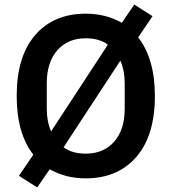

<svg xmlns="http://www.w3.org/2000/svg" viewBox="-20 -770 752 842"><path d="M143.1 51.8 63 1 126 -91.8Q53.2 -185.1 53.2 -349.1Q53.2 -522.9 134.5 -616.5Q215.8 -710 356 -710Q444.8 -710 514.2 -669.9L568.8 -750L648.9 -699.2L585.9 -606Q659.2 -512.2 659.2 -349.1Q659.2 -175.3 577.6 -81.5Q496.1 12.2 356 12.2Q267.6 12.2 198.2 -27.8ZM204.1 -193.8 453.1 -574.2Q415.5 -602.1 356 -602.1Q277.3 -602.1 231.2 -549.3Q185.1 -496.6 185.1 -404.8V-293Q185.1 -237.3 204.1 -193.8ZM356 -96.2Q434.6 -96.2 480.7 -148.7Q526.9 -201.2 526.9 -293V-404.8Q526.9 -460.4 507.8 -503.9L258.8 -124Q296.4 -96.2 356 -96.2Z"/></svg>

Font: Anuphan SemiBold
Style: Bold
Weight: 600
Designer: Mike Abbink, Paul van der Laan, Pieter van Rosmalen, Mint Tantisuwanna
Foundry: Bold Monday; Cadson Demak
Version: Version 3.002;hotconv 1.0.109;makeotfexe 2.5.65596